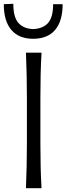

<svg xmlns="http://www.w3.org/2000/svg" viewBox="-41 -990 350 1010"><path d="M95.5 0Q98 -60 99.2 -115.2Q100.5 -170.5 100.5 -236.5V-475Q100.5 -541 99.2 -597Q98 -653 95.5 -713H177.5Q174 -653 172.8 -597Q171.5 -541 171.5 -475V-236.5Q171.5 -170.5 172.8 -115.2Q174 -60 177.5 0ZM133 -786Q58.5 -786 18.8 -832.5Q-21 -879 -21 -968L29 -970Q29 -899.5 56 -869.2Q83 -839 133 -837Q184.5 -839 211.5 -869Q238.5 -899 238.5 -968H288.5Q288.5 -879 248.8 -832.5Q209 -786 133 -786Z"/></svg>

Font: Commissioner Flair Light
Style: Regular
Weight: 300
Designer: Kostas Bartsokas
Foundry: Kostas Bartsokas
Version: Version 1.000; ttfautohint (v1.8.3)